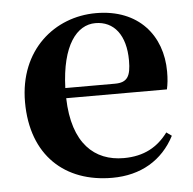

<svg xmlns="http://www.w3.org/2000/svg" viewBox="-45 -598 663 659"><g transform="rotate(-5 286.0 -268.0)"><path d="M316 16C415 16 490 -29 532 -110L514 -123C479 -76 432 -48 361 -48C261 -48 186 -113 182 -270H529C533 -288 535 -306 535 -331C535 -455 456 -552 309 -552C167 -552 40 -449 40 -269C40 -84 154 16 316 16ZM182 -305C187 -452 240 -518 304 -518C368 -518 408 -468 408 -380C408 -326 396 -305 353 -305Z"/></g></svg>

Font: GenRyuMin2 TW B
Style: Regular
Weight: 700
Version: Version 2.100;PS 2.1;hotconv 16.6.51;makeotf.lib2.5.65220 DE